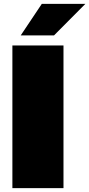

<svg xmlns="http://www.w3.org/2000/svg" viewBox="-20 -972 461 992"><path d="M87 -789 196 -952H421L259 -789ZM44 0V-737H308V0Z"/></svg>

Font: Tomorrow ExtraBold
Style: Regular
Weight: 800
Designer: Tony de Marco, Monica Rizzolli
Foundry: Just in Type
Version: Version 2.002